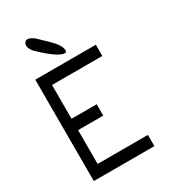

<svg xmlns="http://www.w3.org/2000/svg" viewBox="-236 -1115 1090 1230"><g transform="rotate(-30 309.0 -500.0)"><path d="M334 -802Q288 -802 175 -910Q144 -939 143 -968Q143 -980 151 -990Q159 -1000 169 -1000H170Q182 -1000 196 -992.5Q210 -985 218 -978L227 -970Q305 -897 325 -870Q346 -841 347 -819Q347 -802 336 -802ZM85 0V-750H533V-667H161V-417H347V-333H161V-83H533V0Z"/></g></svg>

Font: Hermit Light
Style: Regular
Weight: 300
Designer: Pablo Caro
Version: Version 2.000;PS 002.000;hotconv 1.0.88;makeotf.lib2.5.64775